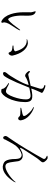

<svg xmlns="http://www.w3.org/2000/svg" viewBox="1113 -1890 774 3040"><g transform="rotate(90 1500.0 -370.0)"><path d="M173.8 -355.5Q174.8 -241.2 203.1 -155.3Q239.3 -44.9 315.4 -5.9Q334 1 338.9 -12.7Q343.8 -26.4 333 -45.9Q335.9 -84 357.4 -125Q370.1 -149.4 402.3 -196.3Q420.9 -222.7 428.7 -236.3Q443.4 -258.8 452.1 -276.4Q463.9 -295.9 459 -300.8Q455.1 -306.6 441.4 -288.1Q402.3 -232.4 368.2 -190.4Q323.2 -134.8 294.9 -114.3Q274.4 -103.5 253.9 -152.3Q232.4 -204.1 227.5 -292V-367.2Q230.5 -444.3 224.6 -473.6Q216.8 -521.5 184.6 -541Q162.1 -550.8 159.2 -545.9Q156.2 -543 163.1 -522.5Q167 -509.8 168.9 -502Q172.9 -488.3 174.8 -474.6ZM671.9 -423.8Q736.3 -412.1 785.2 -351.6Q835.9 -288.1 860.4 -181.6Q863.3 -161.1 852.5 -140.6Q839.8 -119.1 824.2 -119.1Q816.4 -119.1 812.5 -124Q810.5 -127 806.6 -135.7Q799.8 -154.3 787.1 -164.1Q765.6 -178.7 717.8 -180.7Q700.2 -180.7 699.2 -188.5Q698.2 -196.3 712.9 -196.3Q747.1 -196.3 769.5 -205.1Q796.9 -214.8 791 -234.4Q771.5 -306.6 735.4 -351.6Q689.5 -406.2 627 -406.2Q606.4 -403.3 600.6 -405.3Q595.7 -407.2 603.5 -412.1Q611.3 -417 625 -419.9Q640.6 -423.8 657.2 -423.8Z M1363.3 -697.3 1350.6 -700.2Q1327.1 -704.1 1326.2 -694.3Q1325.2 -684.6 1352.5 -677.7Q1365.2 -673.8 1373 -666Q1381.8 -658.2 1384.8 -645.5V-618.2L1337.9 -467.8Q1312.5 -463.9 1280.3 -456.1Q1260.7 -452.1 1226.6 -444.3L1166 -430.7L1150.4 -431.6Q1122.1 -457 1110.4 -456.1Q1098.6 -455.1 1108.4 -432.6Q1126 -408.2 1145.5 -393.6Q1170.9 -376 1191.4 -383.8Q1219.7 -403.3 1258.8 -418Q1293 -430.7 1327.1 -436.5Q1303.7 -355.5 1234.4 -235.4Q1173.8 -128.9 1139.6 -92.8Q1121.1 -70.3 1120.1 -53.7Q1120.1 -39.1 1130.9 -33.2Q1141.6 -28.3 1157.2 -33.2Q1172.9 -38.1 1183.6 -50.8Q1223.6 -104.5 1285.2 -245.1Q1318.4 -321.3 1367.2 -445.3L1368.2 -446.3L1398.4 -453.1Q1486.3 -471.7 1512.7 -465.8Q1553.7 -457 1553.7 -394.5Q1553.7 -304.7 1514.6 -196.3Q1471.7 -77.1 1426.8 -77.1Q1407.2 -77.1 1380.9 -88.9Q1366.2 -94.7 1337.9 -110.4L1331.1 -114.3Q1302.7 -128.9 1295.9 -124Q1290 -119.1 1313.5 -105.5L1318.4 -102.5Q1340.8 -86.9 1350.6 -79.1Q1366.2 -64.5 1377.9 -46.9Q1382.8 -40 1384.8 -32.2Q1385.7 -28.3 1386.7 -20.5Q1387.7 -10.7 1392.6 -7.8Q1400.4 -2.9 1427.7 -2.9Q1450.2 -2.9 1479.5 -31.2Q1508.8 -59.6 1534.2 -109.4Q1562.5 -163.1 1578.1 -230.5Q1596.7 -305.7 1596.7 -386.7Q1595.7 -464.8 1553.7 -485.4Q1507.8 -506.8 1381.8 -477.5Q1391.6 -511.7 1408.2 -549.8Q1418 -572.3 1433.6 -607.4L1450.2 -642.6Q1455.1 -653.3 1425.8 -669.9Q1401.4 -683.6 1363.3 -697.3ZM1815.4 -374V-357.4Q1815.4 -347.7 1780.3 -337.9Q1760.7 -333 1713.9 -324.2L1707 -322.3Q1685.5 -320.3 1685.5 -312.5Q1684.6 -305.7 1705.1 -306.6H1724.6Q1766.6 -306.6 1784.2 -304.7Q1812.5 -301.8 1818.4 -294.9Q1845.7 -261.7 1867.2 -273.4Q1887.7 -284.2 1884.8 -316.4Q1873 -387.7 1813.5 -443.4Q1772.5 -482.4 1714.8 -508.8Q1678.7 -523.4 1675.8 -516.6Q1672.9 -509.8 1701.2 -498Q1727.5 -485.4 1764.6 -446.3Q1803.7 -405.3 1815.4 -374Z M2484.4 -737.3 2460 -736.3Q2443.4 -732.4 2445.3 -727.5Q2447.3 -724.6 2460.9 -717.8Q2475.6 -710.9 2481.4 -707Q2492.2 -699.2 2495.1 -690.4V-669.9Q2432.6 -554.7 2335 -392.6Q2247.1 -248 2210.9 -197.3Q2201.2 -181.6 2188.5 -164.1Q2181.6 -153.3 2168 -133.8Q2148.4 -107.4 2142.6 -97.7Q2132.8 -80.1 2132.8 -70.3Q2137.7 -35.2 2159.2 -33.2Q2181.6 -32.2 2191.4 -68.4Q2204.1 -95.7 2230.5 -140.6Q2264.6 -202.1 2287.1 -233.4Q2321.3 -272.5 2355.5 -294.9Q2391.6 -318.4 2429.7 -326.2Q2468.8 -326.2 2485.4 -293.9Q2495.1 -272.5 2497.1 -234.4Q2497.1 -111.3 2532.2 -65.4Q2554.7 -36.1 2616.2 -26.4Q2684.6 -23.4 2754.9 -82Q2806.6 -126 2856.4 -202.1Q2870.1 -228.5 2865.2 -230.5Q2861.3 -232.4 2844.7 -208Q2793 -152.3 2729.5 -113.3Q2664.1 -71.3 2617.2 -68.4Q2577.1 -67.4 2561.5 -104.5Q2550.8 -127.9 2542 -200.2L2532.2 -272.5Q2522.5 -309.6 2497.1 -327.1Q2476.6 -342.8 2449.2 -342.8Q2419.9 -342.8 2390.6 -332Q2374 -325.2 2346.7 -310.5L2328.1 -299.8Q2307.6 -290 2340.8 -347.7Q2363.3 -383.8 2445.3 -509.8L2486.3 -571.3L2509.8 -600.6Q2530.3 -623 2537.1 -632.8Q2549.8 -649.4 2549.8 -660.2Q2549.8 -683.6 2525.4 -708Q2505.9 -729.5 2484.4 -737.3Z"/></g></svg>

Font: Batang
Style: Regular
Weight: 400
Version: Version 2.21